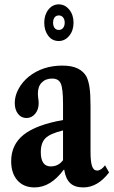

<svg xmlns="http://www.w3.org/2000/svg" viewBox="-20 -828 508 859"><path d="M134.5 10.5Q86 10.5 58 -21Q30 -52.5 30 -107Q30 -181 86.2 -225.5Q142.5 -270 262 -291V-363.5Q262 -430.5 252.2 -453.5Q242.5 -476.5 213.5 -476.5Q184 -476.5 166.8 -458.8Q149.5 -441 149.5 -410Q149.5 -399 151.2 -387.8Q153 -376.5 153 -366Q153 -337.5 137.2 -318.8Q121.5 -300 98 -300Q75 -300 60.5 -318.8Q46 -337.5 46 -367.5Q46 -398.5 62.5 -429.5Q79 -460.5 108.5 -485Q171 -534.5 258.5 -534.5Q301 -534.5 327.2 -521.8Q353.5 -509 367 -485Q376 -466.5 380.5 -437Q385 -407.5 385 -352.5V-148.5Q385 -104.5 391.8 -84.8Q398.5 -65 414.5 -65Q432.5 -65 450 -88.5L468 -56.5Q417 10.5 352.5 10.5Q314 10.5 293.8 -9Q273.5 -28.5 267.5 -68H264.5Q206.5 10.5 134.5 10.5ZM207 -83.5Q241.5 -83.5 262 -111.5V-244.5Q204.5 -230.5 183.5 -209.8Q162.5 -189 162.5 -147.5Q162.5 -83.5 207 -83.5ZM243 -644.5Q213.5 -644.5 195.8 -668Q178 -691.5 178 -726.5Q178 -761.5 196.5 -785Q215 -808.5 243 -808.5Q270.5 -808.5 289.8 -785Q309 -761.5 309 -726.5Q309 -691.5 289.8 -668Q270.5 -644.5 243 -644.5ZM243 -694Q255 -694 262.2 -703Q269.5 -712 269.5 -726.5Q269.5 -741 262.2 -750Q255 -759 243 -759Q231 -759 224.2 -750Q217.5 -741 217.5 -726.5Q217.5 -712 224.2 -703Q231 -694 243 -694Z"/></svg>

Font: Libre Caslon Condensed
Style: Bold
Weight: 700
Designer: Pablo Impallari, Rodrigo Fuenzalida, Katja Schimmel, Ertekin Erdin
Foundry: Pablo Impallari, Rodrigo Fuenzalida
Version: Version 2.000; ttfautohint (v1.8.4.7-5d5b);gftools[0.9.33]